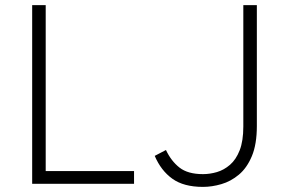

<svg xmlns="http://www.w3.org/2000/svg" viewBox="-20 -720 1128 752"><path d="M106 0V-700H159V-50H505V0ZM775 12Q699.5 12 655 -20Q610.5 -52 586 -109.5L630 -132.5Q650.5 -89 683.2 -63.5Q716 -38 775 -38Q802 -38 829.5 -46Q857 -54 880.8 -74.5Q904.5 -95 918.8 -131.5Q933 -168 933 -224.5V-700H986V-226.5Q986 -155 966.5 -108.5Q947 -62 915.5 -35.8Q884 -9.5 847 1.2Q810 12 775 12Z"/></svg>

Font: Overpass ExtraLight
Style: Regular
Weight: 250
Designer: Delve Withrington, Dave Bailey, Thomas Jockin
Foundry: Delve Fonts LLC
Version: Version 4.000